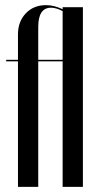

<svg xmlns="http://www.w3.org/2000/svg" viewBox="-20 -728 375 748"><path d="M50 -495V-594Q50 -644 80.5 -676Q111 -708 159 -708Q190 -708 224 -692V-700H303V0H224V-489H129V0H50V-489H4V-495ZM224 -495V-685Q198 -698 179 -698Q129 -698 129 -623V-495Z"/></svg>

Font: Moniqa SemBd Narrow Display
Style: Regular
Weight: 600
Width: 4
Designer: Rajesh Rajput
Foundry: Rajesh Rajput
Version: Version 1.000